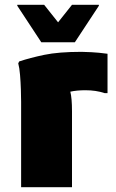

<svg xmlns="http://www.w3.org/2000/svg" viewBox="-20 -780 484 800"><path d="M68 0V-356Q68 -376 67 -407Q66 -438 63.5 -468Q61 -498 56 -516L60 -524Q105 -539 164.5 -551.5Q224 -564 320 -564Q331 -564 361 -562.5Q391 -561 428 -556V-392H416Q380 -404 336 -404Q300 -404 273 -398Q280 -371 280 -316V0ZM152 -604 52 -756V-760H164L222 -687L280 -760H392V-756L292 -604Z"/></svg>

Font: Kufam Black
Style: Regular
Weight: 900
Designer: Wael Morcos, Artur Schmal
Foundry: Original Type
Version: Version 1.301; ttfautohint (v1.8.3)